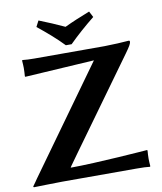

<svg xmlns="http://www.w3.org/2000/svg" viewBox="-91 -906 827 982"><g transform="rotate(-10 322.5 -415.0)"><path d="M208 -63C208 -67 211 -69 588 -591C608 -619 618 -634 618 -645C618 -649 617 -651 612 -651C596 -649 517 -645 486 -645H121C99 -645 76 -646 60 -648L58 -645C59 -631 60 -617 60 -607C60 -597 59 -572 58 -564L60 -561C60 -561 419 -583 420 -583L28 -38C22 -30 13 -15 2 -1L5 3C5 3 124 0 154 0H537C573 0 592 1 608 3L610 0C609 -14 608 -28 608 -38C608 -48 609 -73 610 -81L608 -84C608 -84 339 -63 208 -63ZM160 -802C205 -766 253 -725 292 -684H322C361 -723 410 -766 455 -802L439 -833C393 -815 349 -797 307 -777C264 -797 222 -815 176 -833Z"/></g></svg>

Font: Libertinus Sans
Style: Bold
Weight: 700
Designer: Philipp H. Poll, Khaled Hosny
Foundry: Caleb Maclennan
Version: Version 7.050;RELEASE